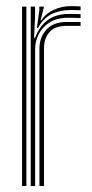

<svg xmlns="http://www.w3.org/2000/svg" viewBox="-20 -622 309 642"><path d="M82.7 0V-600H97.2L97.2 -565L93.9 -495.8H97.7Q111.3 -534.4 139.7 -554.9Q168.2 -575.5 210.5 -575.5Q221 -575.5 231.9 -575.2Q242.8 -575 249.4 -574.6V-561.8Q242.3 -562.1 230.7 -562.3Q219.1 -562.6 208.1 -562.6Q170.5 -562.6 145.9 -547Q121.3 -531.4 109.4 -507.5Q97.4 -483.7 97.4 -459V0ZM53.7 0V-600H68.2V0ZM111.9 0V-460.1Q111.9 -497.3 135.1 -522.9Q158.3 -548.5 202.5 -548.5Q214.3 -548.5 226.3 -548.5Q238.3 -548.5 249.4 -548.5V-535.5Q238.4 -535.6 226.2 -535.6Q214 -535.5 202.5 -535.5Q163.3 -535.5 145.2 -514.4Q127.1 -493.3 127.1 -461.2V0ZM103.4 -528.8 111.5 -587.4V-600H126.1L126.2 -595.6L115.9 -554.2H118.6Q132.8 -577.1 159.9 -589.3Q187 -601.5 216.2 -601.5Q223.3 -601.5 231.5 -601.3Q239.7 -601.1 249.4 -600.4V-587.5Q241 -588.2 233.1 -588.4Q225.1 -588.6 217.1 -588.6Q180.2 -588.6 152.1 -574.6Q124 -560.6 107.5 -528.8Z"/></svg>

Font: Big Shoulders Inline Thin
Style: Regular
Weight: 100
Designer: Patric King
Foundry: XO Type Co
Version: Version 2.002